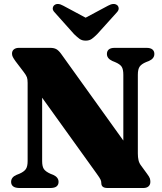

<svg xmlns="http://www.w3.org/2000/svg" viewBox="-20 -939 811 959"><path d="M272.5 -30.5Q272.5 -16.5 263.2 -8.5Q254 -0.5 234 0H75Q55 -0.5 45.2 -8.5Q35.5 -16.5 35.5 -30.5Q35.5 -54 62.5 -65.5L76.5 -71Q99.5 -81 108.8 -94Q118 -107 118 -134.5V-525Q118 -543 114.5 -553Q111 -563 98 -580L58 -632.5Q48 -646.5 44 -654.5Q40 -662.5 40 -671Q40 -685 49.5 -692.5Q59 -700 74.5 -700H230.5Q249 -700 260.8 -693.8Q272.5 -687.5 285 -670.5L624 -198L596 -118.5V-565.5Q596 -592.5 587.8 -605.5Q579.5 -618.5 554.5 -629L541 -634.5Q514 -647 514 -669.5Q514 -684 523.5 -692Q533 -700 553 -700H711.5Q731.5 -700 741.2 -692Q751 -684 751 -669.5Q751 -646.5 724 -634.5L710 -629Q687 -619.5 677.8 -606.5Q668.5 -593.5 668.5 -565.5V-172.5Q668.5 -153.5 671.8 -139.2Q675 -125 683.5 -113.5L714.5 -71Q726.5 -55 728.8 -47Q731 -39 731 -30.5Q731 -16.5 721.8 -8.2Q712.5 0 696.5 0H516.5Q486 0 486 -24.5Q486 -33 482.5 -41.2Q479 -49.5 463 -71.5L126.5 -540L190.5 -580.5V-134Q190.5 -108 199 -95Q207.5 -82 232 -71L246 -65.5Q272.5 -53.5 272.5 -30.5ZM451 -827.5 296 -910.5Q267.5 -926.5 251 -913Q244.5 -907.5 243.5 -897.5Q242.5 -887.5 254 -876L350 -768.5Q365 -754 377.2 -745Q389.5 -736 408 -736Q426.5 -736 438.8 -745Q451 -754 465.5 -768.5L562.5 -876Q573.5 -887.5 572.8 -897.5Q572 -907.5 565.5 -913Q548.5 -926.5 519.5 -910.5L364.5 -827.5Z"/></svg>

Font: Fraunces ExtraBold
Style: Regular
Weight: 800
Version: Version 1.000;[b76b70a41]